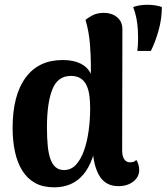

<svg xmlns="http://www.w3.org/2000/svg" viewBox="-20 -788 720 822"><path d="M212 14Q164 14 130.5 -4.5Q97 -23 75.5 -57.5Q54 -92 44 -138.5Q34 -185 34 -240Q34 -380 89.5 -455.5Q145 -531 248 -531Q294 -531 324.5 -516Q355 -501 369 -472V-513Q369 -548 365 -600Q361 -652 346 -703Q355 -711 375.5 -722Q396 -733 425 -733Q458 -733 481 -714.5Q504 -696 504 -662L503 -145Q503 -119 512 -106Q521 -93 537 -93Q542 -93 550.5 -95Q559 -97 563 -104Q570 -94 573 -82Q576 -70 576 -61Q576 -30 550.5 -10.5Q525 9 487 9Q429 9 402.5 -40.5Q376 -90 376 -174V-220L397 -209Q390 -152 375 -110Q360 -68 336.5 -40.5Q313 -13 282 0.5Q251 14 212 14ZM254 -60Q284 -60 305 -82.5Q326 -105 339.5 -143Q353 -181 359.5 -228Q366 -275 366 -324Q366 -351 363 -376Q360 -401 351.5 -420.5Q343 -440 326.5 -451.5Q310 -463 283 -463Q227 -463 204 -405Q181 -347 181 -243Q181 -197 184.5 -162.5Q188 -128 196.5 -105.5Q205 -83 219 -71.5Q233 -60 254 -60ZM568 -570Q573 -609 570 -662Q567 -715 550 -758Q579 -768 613.5 -767.5Q648 -767 673 -758Q673 -708 659 -658Q645 -608 626 -570Z"/></svg>

Font: Arima Thin
Style: Regular
Weight: 100
Designer: Joana Correia and Natanael Gama
Foundry: NDISCOVER
Version: Version 1.101;gftools[0.9.23]